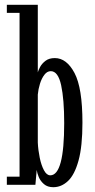

<svg xmlns="http://www.w3.org/2000/svg" viewBox="-20 -770 397 800"><path d="M202 10Q178 10 163.2 -2.8Q148.5 -15.5 141.5 -32.2Q134.5 -49 133 -62L127.5 0H8.5V-34H61.5V-716.5H8.5V-750H137.5V-468.5Q139.5 -476.5 147 -490.8Q154.5 -505 169.5 -516.5Q184.5 -528 208.5 -528Q257.5 -528 290.5 -465.8Q323.5 -403.5 323.5 -259Q323.5 -160 307.2 -101Q291 -42 263.5 -16Q236 10 202 10ZM189.5 -39.5Q247.5 -39.5 247.5 -257Q247.5 -356 234.8 -414.8Q222 -473.5 191.5 -473.5Q176.5 -473.5 165 -458.5Q153.5 -443.5 146.5 -421Q139.5 -398.5 137.5 -376V-176Q139 -144.5 145.5 -113Q152 -81.5 163.2 -60.5Q174.5 -39.5 189.5 -39.5Z"/></svg>

Font: Imbue 10pt
Style: Regular
Weight: 400
Designer: Tyler Finck
Foundry: Etcetera Type Company
Version: Version 1.102; ttfautohint (v1.8.3)